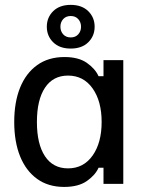

<svg xmlns="http://www.w3.org/2000/svg" viewBox="-20 -743 590 776"><path d="M239.2 12.5Q175 12.5 130 -20Q85 -52.5 61.2 -111.2Q37.5 -170 37.5 -250Q37.5 -330 61.2 -388.8Q85 -447.5 130.4 -480Q175.8 -512.5 240.8 -512.5Q297.5 -512.5 331.2 -488.8Q365 -465 378.3 -435H398.3V-500H478.3V0H398.3V-65H378.3Q365 -35 330.8 -11.2Q296.7 12.5 239.2 12.5ZM255 -62.5Q317.5 -62.5 354.2 -114.2Q390.8 -165.8 390.8 -250Q390.8 -334.2 354.2 -385.8Q317.5 -437.5 255 -437.5Q194.2 -437.5 161.7 -388.3Q129.2 -339.2 129.2 -250Q129.2 -160.8 161.7 -111.7Q194.2 -62.5 255 -62.5ZM265.8 -546.7Q220.8 -546.7 195 -572.1Q169.2 -597.5 169.2 -635Q169.2 -672.5 195 -697.9Q220.8 -723.3 265.8 -723.3Q310.8 -723.3 336.7 -697.9Q362.5 -672.5 362.5 -635Q362.5 -597.5 336.7 -572.1Q310.8 -546.7 265.8 -546.7ZM265.8 -591.7Q285 -591.7 296.2 -604.2Q307.5 -616.7 307.5 -635Q307.5 -653.3 296.2 -665.8Q285 -678.3 265.8 -678.3Q246.7 -678.3 235.4 -665.8Q224.2 -653.3 224.2 -635Q224.2 -616.7 235.4 -604.2Q246.7 -591.7 265.8 -591.7Z"/></svg>

Font: Familjen Grotesk Variable
Style: Regular
Weight: 400
Designer: Anders Wikstroem, Jonas Baeckman, Matilda Gysing, Kristian Moeller
Foundry: Familjen STHLM AB
Version: Version 2.000